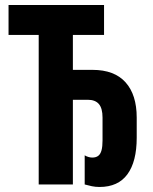

<svg xmlns="http://www.w3.org/2000/svg" viewBox="-20 -734 608 764"><path d="M376 10Q360 10 345.5 7Q331 4 317 0V-116Q323 -112 331.5 -109.5Q340 -107 347 -107Q362 -107 371 -114Q380 -121 384 -136Q388 -151 388 -175V-266Q388 -303 373.5 -320Q359 -337 329 -337H270V0H134V-595H14V-714H394V-595H270V-456H348Q435 -456 479.5 -406.5Q524 -357 524 -266V-186Q524 -91 487 -40.5Q450 10 376 10Z"/></svg>

Font: Noto Sans Display ExtraCondensed
Style: Bold
Weight: 700
Width: 2
Designer: Monotype Design Team
Foundry: Monotype Imaging Inc.
Version: Version 2.003